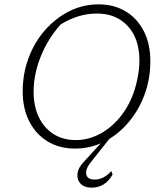

<svg xmlns="http://www.w3.org/2000/svg" viewBox="-20 -673 760 880"><path d="M323 8Q252 8 198 -25Q144 -58 114 -117Q84 -176 84 -254Q84 -335 111 -407.5Q138 -480 186.5 -535Q235 -590 297.5 -621.5Q360 -653 432 -653Q503 -653 556.5 -620.5Q610 -588 639.5 -529.5Q669 -471 669 -393Q669 -310 642 -238Q615 -166 567.5 -110.5Q520 -55 457.5 -23.5Q395 8 323 8ZM327 -31Q380 -31 429.5 -55Q479 -79 519 -123Q559 -167 584 -226Q600 -264 609.5 -310.5Q619 -357 619 -395Q619 -495 566 -553Q513 -611 424 -611Q339 -611 258 -561Q199 -495 166.5 -413.5Q134 -332 134 -252Q134 -186 158 -136Q182 -86 225.5 -58.5Q269 -31 327 -31ZM400 187Q366 187 349 168.5Q332 150 335 123Q338 96 363 70L459 -35H480L395 72Q370 104 375.5 127Q381 150 414 150Q456 150 490 111L496 127Q462 187 400 187Z"/></svg>

Font: Piazzolla SC ExtraLight
Style: Italic
Weight: 200
Italic angle: -11.3°
Designer: Juan Pablo del Peral
Foundry: Huerta Tipografica
Version: Version 1.330